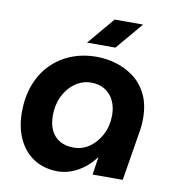

<svg xmlns="http://www.w3.org/2000/svg" viewBox="-80 -773 799 859"><g transform="rotate(10 319.5 -343.5)"><path d="M239 13Q177 13 131 -16Q85 -45 60 -98Q35 -151 35 -221Q35 -288 55.5 -343.5Q76 -399 114.5 -439Q153 -479 206 -500.5Q259 -522 323 -522Q365 -522 409 -509.5Q453 -497 490.5 -469.5Q528 -442 551 -396.5Q574 -351 574 -284Q574 -269 573 -256.5Q572 -244 570 -232L532 0H395L407 -79H405Q373 -36 328.5 -11.5Q284 13 239 13ZM290 -104Q330 -104 362.5 -127Q395 -150 415 -189Q435 -228 435 -276Q435 -313 421.5 -341.5Q408 -370 382 -387Q356 -404 318 -404Q279 -404 246 -381Q213 -358 193.5 -318.5Q174 -279 174 -230Q174 -189 188 -161Q202 -133 228 -118.5Q254 -104 290 -104ZM268 -577 372 -700H501L397 -577Z"/></g></svg>

Font: MuseoModerno SemiBold
Style: Italic
Weight: 600
Italic angle: -9°
Designer: Pablo Cosgaya, Héctor Gatti, Marcela Romero, and the Authors of The MuseoModerno Project.
Foundry: Omnibus-Type Team
Version: Version 1.003